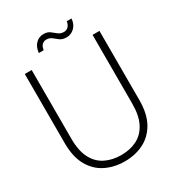

<svg xmlns="http://www.w3.org/2000/svg" viewBox="-202 -959 987 1087"><g transform="rotate(-30 291.5 -415.5)"><path d="M293 12Q224 12 168.5 -15.5Q113 -43 80.5 -100.5Q48 -158 48 -249V-700H93V-250Q93 -172 118.5 -123Q144 -74 189.5 -51.5Q235 -29 292 -29Q351 -29 395.5 -51.5Q440 -74 465.5 -123Q491 -172 491 -250V-700H536V-249Q536 -158 503.5 -100.5Q471 -43 416 -15.5Q361 12 293 12ZM357 -761Q331 -761 315 -773Q299 -785 285 -796.5Q271 -808 250 -808Q234 -808 222.5 -797Q211 -786 208 -763H176Q180 -801 201 -822Q222 -843 252 -843Q277 -843 292.5 -831.5Q308 -820 323 -807.5Q338 -795 360 -795Q376 -795 388 -806.5Q400 -818 403 -840H434Q432 -805 410 -783Q388 -761 357 -761Z"/></g></svg>

Font: DM Sans 36pt ExtraLight
Style: Regular
Weight: 250
Designer: Colophon Foundry, Jonny Pinhorn
Foundry: Colophon Foundry
Version: Version 4.004;gftools[0.9.30]